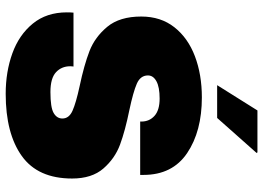

<svg xmlns="http://www.w3.org/2000/svg" viewBox="-148 -788 946 691"><g transform="rotate(90 325.5 -443.0)"><path d="M610 -486V-474H418V-478Q418 -507 397.5 -525.5Q377 -544 335 -544Q294 -544 273 -532.5Q252 -521 252 -502Q252 -475 281.5 -462Q311 -449 377 -435Q451 -420 501 -401.5Q551 -383 587 -341.5Q623 -300 623 -229Q623 -106 542 -48Q461 10 318 10Q239 10 172.5 -14Q106 -38 65.5 -87.5Q25 -137 25 -210Q25 -224 26 -234H220Q219 -229 219 -222Q219 -191 240.5 -171Q262 -151 312 -151Q367 -151 387 -162.5Q407 -174 407 -194Q407 -218 379 -230.5Q351 -243 291 -256Q215 -272 164.5 -291.5Q114 -311 77 -355.5Q40 -400 40 -478Q40 -548 78.5 -597Q117 -646 183 -671Q249 -696 331 -696Q453 -696 531.5 -643Q610 -590 610 -486ZM529 -896 531 -893 405 -751H287L378 -896Z"/></g></svg>

Font: Chivo Black
Style: Regular
Weight: 900
Designer: Hector Gatti
Foundry: Omnibus-Type
Version: Version 1.007